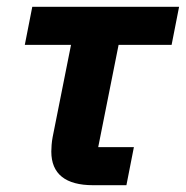

<svg xmlns="http://www.w3.org/2000/svg" viewBox="-20 -545 547 565"><path d="M352 0 374 -112H269L329 -413H485L507 -525H75L53 -413H189L135 -142C132 -127 131 -109 131 -99C131 -33 173 0 254 0Z"/></svg>

Font: LVC Sans
Style: Bold Italic
Weight: 700
Italic angle: -11.31°
Designer: Mike Abbink, Paul van der Laan, Pieter van Rosmalen
Foundry: Bold Monday
Version: Version 3.0